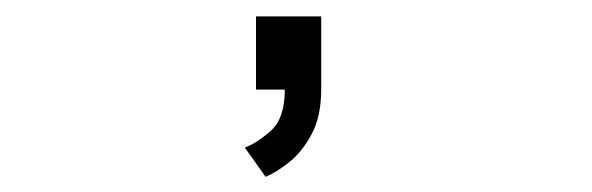

<svg xmlns="http://www.w3.org/2000/svg" viewBox="-20 -112 740 240"><path d="M300 0V-91.5H381.5V0Q381.5 33 369.8 55.2Q358 77.5 341.8 90.5Q325.5 103.5 312 109L286 72.5Q301 67 318.5 51.5Q336 36 336 0Z"/></svg>

Font: Trispace SemiExpanded ExtraLight
Style: Regular
Weight: 200
Width: 6
Designer: Tyler Finck
Foundry: Etcetera Type Company
Version: Version 1.210; ttfautohint (v1.8.3)